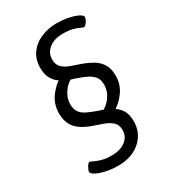

<svg xmlns="http://www.w3.org/2000/svg" viewBox="-177 -793 782 886"><g transform="rotate(-30 214.5 -350.0)"><path d="M294 -219 240 -245Q271 -254 294.5 -284.5Q318 -315 318 -352Q318 -379 304.5 -395Q291 -411 268.5 -421.5Q246 -432 219 -441Q198 -447 177.5 -455.5Q157 -464 139.5 -477.5Q122 -491 111.5 -512Q101 -533 101 -564Q101 -611 125 -643Q149 -675 187.5 -690.5Q226 -706 267 -706Q293 -706 316 -702.5Q339 -699 357.5 -693Q376 -687 386.5 -680Q397 -673 397 -666Q397 -661 394.5 -654.5Q392 -648 388 -642Q384 -636 379.5 -631.5Q375 -627 370 -627Q366 -627 354 -633Q342 -639 321.5 -644.5Q301 -650 269 -650Q224 -650 196 -628Q168 -606 168 -570Q168 -543 184 -527.5Q200 -512 226 -503Q252 -494 281 -484Q306 -475 330 -461Q354 -447 369.5 -423Q385 -399 385 -359Q385 -314 358.5 -277Q332 -240 294 -219ZM188 6Q161 6 137.5 2Q114 -2 95.5 -8.5Q77 -15 66.5 -22.5Q56 -30 56 -37Q56 -41 59 -48Q62 -55 65.5 -61.5Q69 -68 73.5 -72Q78 -76 81 -76Q85 -76 97.5 -69.5Q110 -63 132 -56.5Q154 -50 187 -50Q232 -50 259.5 -71.5Q287 -93 287 -127Q287 -156 269 -171.5Q251 -187 225 -196Q199 -205 173 -214Q139 -226 116 -243Q93 -260 82 -283.5Q71 -307 71 -339Q71 -389 99 -426.5Q127 -464 161 -482L208 -454Q180 -444 158.5 -414Q137 -384 137 -351Q137 -325 147.5 -309Q158 -293 180 -282Q202 -271 237 -259Q267 -250 293.5 -236Q320 -222 336 -199Q352 -176 352 -137Q352 -74 306.5 -34Q261 6 188 6Z"/></g></svg>

Font: Asap Light
Style: Italic
Weight: 300
Italic angle: -6°
Designer: Pablo Cosgaya
Foundry: Omnibus-Type
Version: Version 3.001